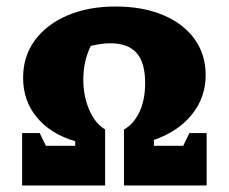

<svg xmlns="http://www.w3.org/2000/svg" viewBox="-20 -570 703 590"><path d="M48 0V-161H102L121 -122H211V-136Q136 -158 93.5 -209Q51 -260 51 -331Q51 -397 87 -446Q123 -495 187 -522.5Q251 -550 335 -550Q418 -550 480.5 -524Q543 -498 577.5 -450.5Q612 -403 612 -339Q612 -271 570 -218.5Q528 -166 453 -140V-122H543L562 -161H615V0H361V-172Q391 -189 408.5 -226Q426 -263 426 -315Q426 -378 399.5 -407.5Q373 -437 319 -437Q305 -437 290.5 -435Q276 -433 259 -429Q236 -382 236 -325Q236 -275 254 -233Q272 -191 302 -173H303V0Z"/></svg>

Font: Piazzolla SC ExtraBold
Style: Regular
Weight: 800
Designer: Juan Pablo del Peral
Foundry: Huerta Tipografica
Version: Version 1.330